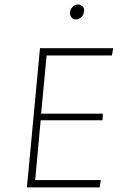

<svg xmlns="http://www.w3.org/2000/svg" viewBox="-20 -818 523 838"><path d="M97.5 0 154.5 -607.5H474L468.5 -576H183.5L159.5 -322H429L427.5 -293H157.5L133.5 -32H420L415 0ZM310 -733Q297.5 -733 291 -743.5Q284.5 -754 285.5 -765Q286.5 -775.5 295.8 -787Q305 -798.5 322.5 -798.5Q330 -798.5 339.2 -791.2Q348.5 -784 347 -769Q345 -752 334 -742.5Q323 -733 310 -733Z"/></svg>

Font: Karla ExtraLight
Style: Italic
Weight: 250
Italic angle: -8°
Designer: Jonathan Pinhorn
Version: Version 2.004;gftools[0.9.33]